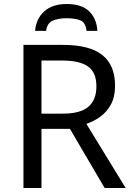

<svg xmlns="http://www.w3.org/2000/svg" viewBox="-20 -938 662 958"><path d="M294 -714Q427 -714 490.5 -663.5Q554 -613 554 -511Q554 -454 533 -416Q512 -378 479.5 -355Q447 -332 411 -320L607 0H502L329 -295H187V0H97V-714ZM289 -636H187V-371H294Q381 -371 421 -405.5Q461 -440 461 -507Q461 -577 419 -606.5Q377 -636 289 -636ZM313 -918Q387 -918 424.5 -882Q462 -846 466 -784H412Q407 -825 382 -836Q357 -847 311 -847Q272 -847 243.5 -835Q215 -823 210 -784H155Q160 -844 200.5 -881Q241 -918 313 -918Z"/></svg>

Font: Apis
Style: Regular
Weight: 400
Designer: Monotype Design Team
Foundry: Monotype Imaging Inc.
Version: Version 2.000; build 0001